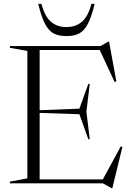

<svg xmlns="http://www.w3.org/2000/svg" viewBox="-20 -955 682 1000"><path d="M31.5 0V-9L122.5 -26V-689.5L31.5 -706V-715H502.5L545.5 -738.5H548L586 -531L577 -528L499.5 -694.5H186.5V-381L393.5 -389L440 -518H447.5L430 -373.5L447.5 -230H440L393.5 -360L186.5 -367V-20.5H515.5L609 -192.5L617.5 -190L565 25.5H561.5L516 0ZM326 -814Q375 -814 407.2 -842.2Q439.5 -870.5 456 -935H473Q456.5 -867.5 437.8 -831.2Q419 -795 392.8 -781Q366.5 -767 326 -767Q285.5 -767 259.2 -781Q233 -795 214.2 -831.2Q195.5 -867.5 179 -935H196Q212.5 -870.5 244.8 -842.2Q277 -814 326 -814Z"/></svg>

Font: Newsreader Display Light
Style: Regular
Weight: 300
Designer: Hugues Gentile
Foundry: Production Type
Version: Version 1.001